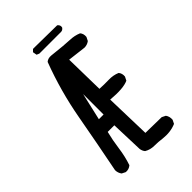

<svg xmlns="http://www.w3.org/2000/svg" viewBox="-230 -866 960 960"><g transform="rotate(-45 250.0 -386.5)"><path d="M335 0Q307.6 -3.9 279.8 -3.9Q252 -3.9 228.5 -17.6Q218.8 -29.3 216.8 -44.9L210.9 -217.8H164.1Q152.3 -170.9 145.5 -120.1Q138.7 -69.3 123 -23.4Q107.4 -9.8 85.9 -11.7L66.4 -21.5Q54.7 -37.1 54.7 -56.6Q85.9 -213.9 114.3 -371.1Q142.6 -528.3 199.2 -677.7Q212.9 -689.5 234.4 -687.5Q321.3 -677.7 354.5 -676.8Q387.7 -675.8 415 -664.1Q426.8 -650.4 424.8 -628.9L415 -609.4Q399.4 -597.7 379.9 -597.7L283.2 -609.4L287.1 -399.4Q319.3 -397.5 351.6 -398.4Q383.8 -399.4 411.1 -387.7Q422.9 -374 420.9 -352.5L411.1 -333Q374 -315.4 287.1 -323.2L293.9 -81.1L407.2 -79.1L426.8 -69.3Q438.5 -52.7 436.5 -31.2L426.8 -11.7Q385.7 5.9 335 0ZM210.9 -293.9V-438.5L177.7 -293.9ZM199.2 -736.3 185.5 -742.2 181.6 -763.7 193.4 -775.4H209L362.3 -773.4Q376 -763.7 372.1 -748Q364.3 -736.3 352.5 -736.3Z"/></g></svg>

Font: JasonHandwriting1
Style: Regular
Weight: 400
Version: Version 1.48.20